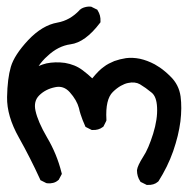

<svg xmlns="http://www.w3.org/2000/svg" viewBox="-20 -425 558 570"><path d="M413.6 123 399.9 116.2 397.5 115.2 396 112.8Q386.7 98.6 386.7 81.1V80.6V80.1Q388.2 66.9 405.3 40Q413.1 28.3 420.4 11.2Q427.7 -5.9 434.6 -27.8Q448.2 -71.8 446.3 -106.4Q444.8 -138.7 429.7 -150.4Q412.6 -164.6 395.5 -174.8Q380.9 -183.1 360.4 -178.7Q355 -177.7 349.6 -175.5Q344.2 -173.3 338.6 -170.2Q333 -167 326.9 -162.4Q320.8 -157.7 314.9 -151.9Q292.5 -129.9 295.9 -69.8V-67.4L294.9 -64.9L288.1 -51.3L287.1 -49.3L285.2 -47.9Q272.5 -38.1 254.4 -39.1H252.4L250.5 -40L236.8 -46.9L233.9 -48.3L232.4 -51.8Q228.5 -60.1 225.3 -68.6Q222.2 -77.1 219.2 -85.9Q216.3 -94.7 214.4 -104Q208 -127.9 187 -151.4Q168.5 -171.9 143.1 -166Q128.9 -163.1 117.2 -157Q105.5 -150.9 96.2 -141.6Q79.1 -124.5 85.4 -96.2Q92.3 -64 119.6 -17.1Q148.9 32.2 162.6 87.4L163.6 91.3L162.1 94.2L155.3 106.9L154.3 108.9L152.8 109.9Q146.5 115.7 137.9 117.9Q129.4 120.1 120.1 119.1L118.2 118.7L116.7 118.2L103 111.3L100.1 109.9L98.6 106.4Q70.3 44.4 36.1 -16.6Q0 -80.6 1 -136.7Q2 -191.9 12.2 -226.6Q22.5 -261.7 63.5 -305.7Q105.5 -350.1 150.4 -357.9Q169.4 -361.3 185.8 -370.6Q202.1 -379.9 216.3 -395L216.8 -396L217.8 -396.5Q221.7 -399.9 226.8 -401.9Q231.9 -403.8 237.3 -404.8Q242.7 -405.8 248.5 -405.3H250.5L252.4 -404.3L266.1 -397.5L268.6 -396.5L270 -394Q279.3 -379.4 278.3 -361.8V-358.9L276.4 -356.4Q254.9 -328.1 233.2 -312.3Q211.4 -296.4 189.5 -293.5Q152.8 -288.6 121.1 -258.8Q112.8 -251.5 106.2 -243.9Q99.6 -236.3 94.7 -229Q106 -233.9 117.7 -236.8Q144 -242.2 172.9 -238.3Q187.5 -235.8 200.7 -230.5Q213.9 -225.1 225.6 -216.3Q241.7 -204.1 253.9 -192.4Q273.9 -216.8 287.6 -226.1Q294.9 -231.9 303 -236.1Q311 -240.2 319.3 -243.7Q335.4 -249.5 354 -252.4Q373.5 -254.9 395.5 -250.5Q417.5 -245.6 439.5 -233.9Q447.3 -229.5 454.8 -224.4Q462.4 -219.2 470.2 -212.6Q478 -206.1 485.8 -198.2Q511.2 -173.8 516.1 -138.7Q520.5 -105.5 515.6 -64.5Q514.2 -53.7 512.2 -43.2Q510.3 -32.7 507.6 -21.7Q504.9 -10.7 501.5 0.7Q498 12.2 494.1 23.9Q485.8 47.4 474.9 69.6Q463.9 91.8 450.7 112.8L449.7 113.8L448.7 114.7Q437 125 417.5 124H415.5Z"/></svg>

Font: NaikaiFont
Style: Bold
Weight: 700
Version: Version 1.89